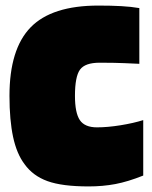

<svg xmlns="http://www.w3.org/2000/svg" viewBox="-20 -657 545 689"><path d="M328 -200Q366 -200 412.5 -207.5Q459 -215 494 -226V-27Q439 -5 394 3.5Q349 12 298 12Q203 12 150.5 -7Q98 -26 68 -68Q40 -105 27 -165.5Q14 -226 14 -313Q14 -481 90 -559Q166 -637 333 -637Q379 -637 415 -635Q451 -633 480 -628V-428Q417 -431 390 -431.5Q363 -432 338 -432Q285 -432 267 -407Q249 -382 249 -313Q249 -252 266.5 -226Q284 -200 328 -200Z"/></svg>

Font: Blinker Black
Style: Regular
Weight: 900
Designer: Juergen Huber
Foundry: supertype
Version: Version 1.017;hotconv 1.0.117;makeotfexe 2.5.65602